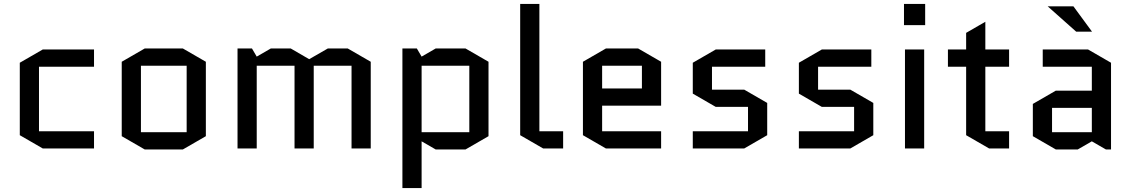

<svg xmlns="http://www.w3.org/2000/svg" viewBox="-20 -750 5713 970"><path d="M177 -413V-87H455V0H196L80 -67V-433L196 -500H455V-413Z M1020 -62 904 5H711L595 -62V-438L711 -505H904L1020 -438ZM692 -418V-82H923V-418Z M1853 -438V0H1756V-418H1565V0H1468V-418H1277V0H1180V-505H1253L1277 -464L1348 -505H1449L1542 -451L1636 -505H1737Z M2332 5H2181L2110 -36V200H2013V-505H2086L2110 -464L2181 -505H2332L2448 -438V-62ZM2110 -418V-82H2351V-418Z M2724 0 2608 -67V-730H2705V-87H2825V0Z M3320 -87V0H3041L2925 -67V-438L3041 -505H3204L3320 -438V-216H3022V-87ZM3022 -418V-303H3223V-418Z M3856 -230V-67L3740 0H3480V-87H3759V-210H3596L3480 -277V-433L3596 -500H3846V-413H3577V-297H3740Z M4392 -230V-67L4276 0H4016V-87H4295V-210H4132L4016 -277V-433L4132 -500H4382V-413H4113V-297H4276Z M4649 -500V0H4552V-500ZM4547 -623V-730H4654V-623Z M4769 -413V-500H4861V-584L4958 -640V-500H5078V-413H4958V-87H5078V0H4977L4861 -67V-413Z M5295 -205V-82H5496V-205ZM5314 5 5198 -62V-225L5314 -292H5496V-413H5248V-500H5477L5593 -433V5H5567L5496 -36L5425 5ZM5403 -718 5497 -590H5417L5273 -718Z"/></svg>

Font: Quantico
Style: Regular
Weight: 400
Designer: Matt Desmond
Foundry: MADtype
Version: Version 2.002